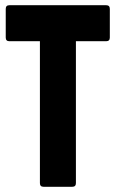

<svg xmlns="http://www.w3.org/2000/svg" viewBox="-20 -716 441 736"><path d="M147 0Q133 0 133 -14V-558H16Q2 -558 2 -572V-682Q2 -696 16 -696H387Q401 -696 401 -682V-572Q401 -558 387 -558H271V-14Q271 0 257 0Z"/></svg>

Font: AL Dynamic
Style: Bold
Weight: 700
Version: Version 1.000; ttfautohint (v1.8.2) -l 8 -r 50 -G 200 -x 14 